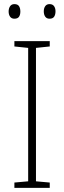

<svg xmlns="http://www.w3.org/2000/svg" viewBox="-20 -914 312 934"><path d="M222 0H50V-26L117 -32V-681L50 -688V-714H222V-688L155 -681V-32L222 -26ZM22 -858Q22 -873 29 -883.5Q36 -894 50 -894Q66 -894 72.5 -884Q79 -874 79 -858Q79 -842 72.5 -832.5Q66 -823 50 -823Q36 -823 29 -833Q22 -843 22 -858ZM193 -859Q193 -874 200 -884Q207 -894 221 -894Q236 -894 243 -884Q250 -874 250 -859Q250 -843 243.5 -833Q237 -823 221 -823Q207 -823 200 -833Q193 -843 193 -859Z"/></svg>

Font: Noto Sans Khmer UI SemiCondensed ExtraLight
Style: Regular
Weight: 200
Width: 4
Designer: Danh Hong and the Monotype Design Team
Foundry: Monotype Imaging Inc.
Version: Version 2.002; ttfautohint (v1.8.4.7-5d5b)